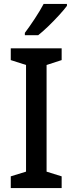

<svg xmlns="http://www.w3.org/2000/svg" viewBox="-20 -1027 371 981"><path d="M295 -66H35V-126L113 -150V-695L35 -720V-780H295V-720L218 -695V-150L295 -126ZM322 -997Q308 -978 282 -949.5Q256 -921 227 -893Q198 -865 175 -847H107V-859Q131 -891 158 -932Q185 -973 203 -1007H322Z"/></svg>

Font: Noto Sans Malayalam UI SemiCondensed Medium
Style: Regular
Weight: 500
Width: 4
Designer: Jelle Bosma - Monotype Design Team
Foundry: Monotype Imaging Inc.
Version: Version 2.104; ttfautohint (v1.8.4.7-5d5b)